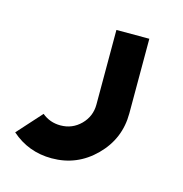

<svg xmlns="http://www.w3.org/2000/svg" viewBox="-163 -153 393 413"><g transform="rotate(15 33.5 53.5)"><path d="M-14.6 205.1Q-66.4 205.1 -104.5 171.4L-55.7 117.2Q-38.1 131.8 -14.6 131.8Q11.7 131.8 30.3 113.3Q48.8 94.7 48.8 68.4V-97.7H122.1V68.4Q122.1 125 82 165Q42 205.1 -14.6 205.1Z"/></g></svg>

Font: Catrinity
Style: Regular
Weight: 400
Designer: Alexander Lange
Foundry: High-Logic / Made with FontCreator
Version: Version 2.090;May 20, 2024;FontCreator 15.0.0.2974 64-bit